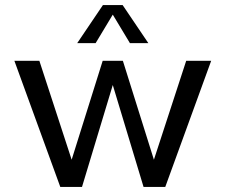

<svg xmlns="http://www.w3.org/2000/svg" viewBox="-20 -741 894 761"><path d="M37 -500H136L264 -108L387 -500H467L590 -108L718 -500H817L635 0H549L427 -404L305 0H219ZM388 -721H466L568 -570H495L427 -683L359 -570H286Z"/></svg>

Font: Moderustic
Style: Regular
Weight: 400
Designer: Tural Alisoy
Foundry: TAFT Foundry
Version: Version 2.120